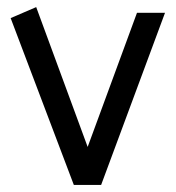

<svg xmlns="http://www.w3.org/2000/svg" viewBox="-20 -521 495 541"><path d="M265 0 445 -485H366L227 -107L82 -501L10 -470L188 0Z"/></svg>

Font: Catamaran
Style: Regular
Weight: 400
Designer: Pria Ravichandran
Version: Version 2.000